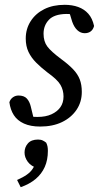

<svg xmlns="http://www.w3.org/2000/svg" viewBox="-20 -513 411 798"><path d="M147 13Q107 13 79.5 0.5Q52 -12 37.5 -34.5Q23 -57 19 -88Q23 -101 33.5 -108.5Q44 -116 57 -116Q80 -116 91.5 -103.5Q103 -91 108 -70L124 -4L82 -34Q99 -30 110 -28.5Q121 -27 136 -27Q170 -27 194 -38Q218 -49 231 -67.5Q244 -86 244 -112Q244 -138 231.5 -160Q219 -182 177 -212Q151 -232 130.5 -252.5Q110 -273 98.5 -297Q87 -321 87 -353Q87 -393 107.5 -425Q128 -457 164 -475Q200 -493 249 -493Q280 -493 305 -484Q330 -475 347 -456Q364 -437 371 -405Q367 -390 357 -382.5Q347 -375 332 -375Q315 -375 301.5 -387.5Q288 -400 280 -423L263 -479L297 -450Q288 -452 278 -453.5Q268 -455 255 -455Q205 -454 183 -430.5Q161 -407 161 -373Q161 -341 176.5 -320Q192 -299 235 -267Q265 -245 284 -225Q303 -205 311.5 -183Q320 -161 320 -131Q320 -89 298 -56.5Q276 -24 237.5 -5.5Q199 13 147 13ZM179 114Q179 152 166 181Q153 210 128 231Q103 252 66 265L51 235Q76 224 91.5 213Q107 202 115.5 189Q124 176 130 162L138 187Q109 178 95.5 159.5Q82 141 82 121Q82 99 96 83Q110 67 138 67Q150 67 158 71Q166 75 172 80Q176 88 177.5 96Q179 104 179 114Z"/></svg>

Font: Source Serif 4 18pt
Style: Italic
Weight: 400
Italic angle: -12°
Designer: Frank Grießhammer
Foundry: Adobe Systems Incorporated
Version: Version 4.004;hotconv 1.0.116;makeotfexe 2.5.65601